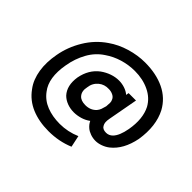

<svg xmlns="http://www.w3.org/2000/svg" viewBox="-165 -923 1283 1283"><g transform="rotate(45 476.5 -281.0)"><path d="M783.5 -102Q762.5 -85.5 736 -76Q709.5 -66.5 685.5 -66.5Q660 -66.5 636.2 -75Q612.5 -83.5 597 -97Q577.5 -113.5 566.5 -136.5Q541 -117.5 509.5 -108.2Q478 -99 448 -99Q414.5 -99 384.5 -110.2Q354.5 -121.5 333.5 -142.5Q287.5 -193 301 -281Q318 -370.5 382.5 -419Q412.5 -440.5 445.8 -452Q479 -463.5 512.5 -463.5Q539.5 -463.5 566.5 -454.8Q593.5 -446 613.5 -429L616.5 -449H686.5L648 -239.5Q643.5 -216.5 644.8 -202Q646 -187.5 653 -176Q664 -155 697 -155Q723.5 -155 743.5 -175Q774 -206 787.5 -281Q807.5 -395 768.5 -471Q738 -526 678 -554.5Q618 -583.5 541.5 -583.5Q484 -583.5 428.2 -566.8Q372.5 -550 327 -518.5Q270 -481.5 235.5 -419.5Q201 -357.5 188.5 -283.5Q163.5 -143 222 -68.5Q256.5 -21.5 311.8 0.2Q367 22 436.5 22Q512 22 582.5 -8.5L600 74Q516 109.5 417.5 109.5Q326.5 109.5 256.2 79.8Q186 50 142.5 -10.5Q122 -37 109.5 -68.8Q97 -100.5 91.5 -136Q86 -171.5 87.2 -210Q88.5 -248.5 96 -288.5Q112 -378.5 160.5 -458.5Q209 -539 284.5 -590.5Q340.5 -630 411 -651Q481.5 -672 550 -672Q656 -672 733.8 -634.5Q811.5 -597 852 -523Q904 -423.5 881.5 -281Q857.5 -160.5 783.5 -102ZM568.5 -341.5Q561.5 -357.5 543.2 -366.2Q525 -375 504 -375Q462 -377 431.5 -352Q398.5 -324.5 393.5 -281Q383.5 -237 406.5 -210.5Q426 -187.5 469 -187.5Q517.5 -187.5 547 -220Q557.5 -232.5 562.5 -246.2Q567.5 -260 573 -281Q575 -302 575 -315.5Q575 -329 568.5 -341.5Z"/></g></svg>

Font: Russisch Sans SemiBold
Style: Italic
Weight: 600
Width: 4
Italic angle: -10°
Designer: Michael Sharanda (font) & Cristiano Sobral (main changes)
Foundry: Michael Sharanda
Version: Version 2.00;September 8, 2020;FontCreator 13.0.0.2681 64-bi